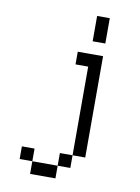

<svg xmlns="http://www.w3.org/2000/svg" viewBox="-90 -748 680 933"><g transform="rotate(10 250.0 -282.0)"><path d="M125 62.5V125H250V62.5ZM125 62.5V0H62.5V62.5ZM250 62.5H312.5V0H250ZM312.5 0H375Q375 0 375 -500H250V-437.5H312.5ZM312.5 -687.5Q312.5 -687.5 312.5 -562.5H375Q375 -562.5 375 -687.5Z"/></g></svg>

Font: BFUnifontExMono
Style: Regular
Weight: 500
Version: Version 15.0.06